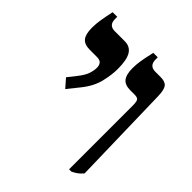

<svg xmlns="http://www.w3.org/2000/svg" viewBox="-184 -762 885 885"><g transform="rotate(45 258.5 -320.0)"><path d="M410 7V-408Q410 -432 405 -441Q400 -450 380 -450H352Q317 -450 302 -469Q287 -488 287 -529Q287 -553 291 -578.5Q295 -604 305 -647H334V-633Q334 -592 373 -592H408Q438 -592 449.5 -577Q461 -562 462 -521L474 -30Q461 -15 449.5 -7Q438 1 425 7ZM136 -242 100 -283 134 -326Q156 -354 163 -375.5Q170 -397 170 -414Q170 -431 162 -440.5Q154 -450 134 -450H88Q53 -450 38 -468.5Q23 -487 23 -529Q23 -554 27 -579.5Q31 -605 40 -647H70V-632Q70 -592 109 -592H174Q209 -592 225.5 -565Q242 -538 242 -479Q242 -440 230.5 -392.5Q219 -345 181 -298Z"/></g></svg>

Font: Noto Serif Hebrew Condensed
Style: Bold
Weight: 700
Width: 3
Designer: Monotype Design Team
Foundry: Monotype Imaging Inc.
Version: Version 2.004; ttfautohint (v1.8.4.7-5d5b)